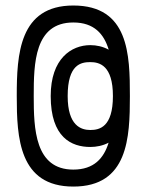

<svg xmlns="http://www.w3.org/2000/svg" viewBox="-20 -687 540 707"><path d="M250 -604.2C326.6 -604.2 363 -561.7 380.3 -504C358.9 -515.8 335.3 -520.8 312.5 -520.8C243.3 -520.8 166.7 -471.7 166.7 -333.3C166.7 -180.8 243.3 -145.8 312.5 -145.8C335.1 -145.8 358.6 -150.4 379.9 -161.6C362.4 -104.4 326 -62.5 250 -62.5C108.3 -62.5 104.2 -213.3 104.2 -333.3C104.2 -453.3 106.7 -604.2 250 -604.2ZM229.2 -333.3C229.2 -450 278.3 -458.3 312.5 -458.3C346.7 -458.3 395.8 -445.8 395.8 -333.3C395.8 -219.2 346.7 -208.3 312.5 -208.3C278.3 -208.3 229.2 -224.2 229.2 -333.3ZM458.3 -333.3C458.3 -486.7 454.2 -666.7 250 -666.7C50.8 -666.7 41.7 -486.7 41.7 -333.3C41.7 -180 50 0 250 0C451.7 0 458.3 -180 458.3 -333.3Z"/></svg>

Font: Amy Mono
Style: Regular
Weight: 400
Monospace: yes
Version: Version 001.000